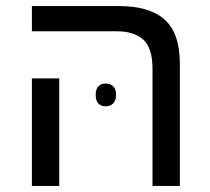

<svg xmlns="http://www.w3.org/2000/svg" viewBox="-20 -612 692 632"><path d="M482 0V-385Q482 -455 451 -482Q420 -509 365 -509H85V-592H371Q473 -592 522.5 -547Q572 -502 572 -403V0ZM85 0V-354H175V0ZM295 -300Q295 -319 304 -328Q313 -337 328 -337Q343 -337 352.5 -328Q362 -319 362 -300Q362 -281 352.5 -271.5Q343 -262 328 -262Q313 -262 304 -271Q295 -280 295 -300Z"/></svg>

Font: Noto Sans Hebrew
Style: Regular
Weight: 400
Designer: Monotype Design Team
Foundry: Monotype Imaging Inc.
Version: Version 2.003;January 10, 2023;FontCreator 14.0.0.2877 64-bi